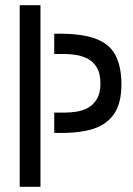

<svg xmlns="http://www.w3.org/2000/svg" viewBox="-20 -720 514 740"><path d="M56 0V-700H136V0ZM189 -208V-286H228Q250 -286 274 -289.5Q298 -293 319 -304.5Q340 -316 353.5 -338.5Q367 -361 367 -398Q367 -436 354 -458.5Q341 -481 320 -492.5Q299 -504 274.5 -508Q250 -512 226 -512H189V-590Q288 -592 344 -572.5Q400 -553 423.5 -510Q447 -467 448 -400Q449 -323 419 -280Q389 -237 331.5 -221Q274 -205 189 -208Z"/></svg>

Font: Stick No Bills
Style: Regular
Weight: 400
Version: Version 2.000